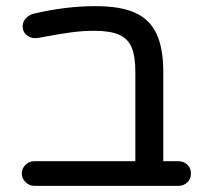

<svg xmlns="http://www.w3.org/2000/svg" viewBox="-20 -603 666 624"><path d="M600.6 -39.1Q600.6 -21.5 588.9 -10.3Q577.1 1 559.6 1H90.8Q75.2 1 63 -11.2Q50.8 -23.4 50.8 -39.1Q50.8 -55.7 63 -67.4Q75.2 -79.1 90.8 -79.1H419.9V-368.2Q419.9 -421.9 407.2 -450.2Q395.5 -477.5 366.7 -490.2Q337.9 -502.9 286.1 -502.9Q250 -502.9 212.4 -498Q174.8 -493.2 102.5 -479.5Q84 -476.6 68.8 -487.3Q53.7 -498 53.7 -517.6Q53.7 -532.2 64 -543.5Q74.2 -554.7 89.8 -558.6Q193.4 -583 290 -583Q372.1 -583 418.9 -561.5Q466.8 -540 488.8 -493.2Q510.7 -446.3 510.7 -368.2V-79.1H559.6Q577.1 -79.1 588.9 -67.9Q600.6 -56.6 600.6 -39.1Z"/></svg>

Font: jf-openhuninn-1.1
Style: Regular
Weight: 400
Designer: [Kosugi Maru]
      Designed by Motoya company      

      [Varela Round]
      Joe Prince(Latin component); Avraham Co
Foundry: justfont CO.,LTD.
Version: 1.1